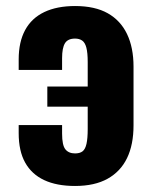

<svg xmlns="http://www.w3.org/2000/svg" viewBox="-20 -607 502 637"><path d="M229 10Q168 10 126.5 -9.5Q85 -29 63.5 -67.5Q42 -106 42 -165V-192H186V-164Q186 -125 197 -111.5Q208 -98 229 -98Q245 -98 254 -105Q263 -112 267 -130Q271 -148 271 -179V-253H137V-320H271V-401Q271 -432 266.5 -449Q262 -466 252.5 -472.5Q243 -479 229 -479Q205 -479 195.5 -463.5Q186 -448 186 -414V-375H42V-410Q42 -468 63.5 -507.5Q85 -547 127 -567Q169 -587 229 -587Q295 -587 337.5 -563Q380 -539 401.5 -494Q423 -449 423 -386V-191Q423 -127 401.5 -82.5Q380 -38 337 -14Q294 10 229 10Z"/></svg>

Font: Oswald SemiBold
Style: Regular
Weight: 600
Designer: Vernon Adams
Foundry: Vernon Adams
Version: Version 4.100; ttfautohint (v1.8.1.43-b0c9)